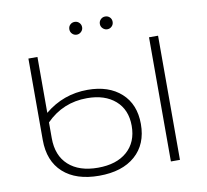

<svg xmlns="http://www.w3.org/2000/svg" viewBox="-91 -956 1148 1066"><g transform="rotate(-10 483.0 -423.5)"><path d="M591 -408.5C544.3 -450.8 481.3 -472 402 -472C310.7 -472 230 -443 160 -385V-700H109V-241C109 -161.7 133.2 -100.2 181.5 -56.5C229.8 -12.8 297.3 9 384 9C470.7 9 538.5 -12.5 587.5 -55.5C636.5 -98.5 661 -158 661 -234C661 -308 637.7 -366.2 591 -408.5ZM840 -700H789V0H840ZM549.5 -88.5C509.8 -53.5 455 -36 385 -36C314.3 -36 259.2 -54 219.5 -90C179.8 -126 160 -176.7 160 -242V-331C223.3 -395 300.3 -427 391 -427C457.7 -427 510.7 -409.8 550 -375.5C589.3 -341.2 609 -293.7 609 -233C609 -171.7 589.2 -123.5 549.5 -88.5ZM371.5 -794.5C378.5 -787.5 387 -784 397 -784C406.3 -784 414.7 -787.5 422 -794.5C429.3 -801.5 433 -810 433 -820C433 -830 429.5 -838.5 422.5 -845.5C415.5 -852.5 407 -856 397 -856C387 -856 378.5 -852.7 371.5 -846C364.5 -839.3 361 -830.7 361 -820C361 -810 364.5 -801.5 371.5 -794.5ZM544 -794.5C551.3 -787.5 559.7 -784 569 -784C579 -784 587.5 -787.5 594.5 -794.5C601.5 -801.5 605 -810 605 -820C605 -830.7 601.5 -839.3 594.5 -846C587.5 -852.7 579 -856 569 -856C559 -856 550.5 -852.5 543.5 -845.5C536.5 -838.5 533 -830 533 -820C533 -810 536.7 -801.5 544 -794.5Z"/></g></svg>

Font: Montserrat Custom ExtraLight
Style: Regular
Weight: 300
Designer: Julieta Ulanovsky
Foundry: Julieta Ulanovsky
Version: Version 7.200